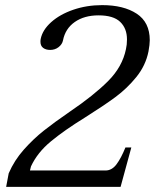

<svg xmlns="http://www.w3.org/2000/svg" viewBox="-20 -730 605 750"><path d="M14 -53Q36 -104 73.5 -146Q111 -188 151.5 -220Q192 -252 253 -294Q346 -357 402 -413Q458 -469 472 -538Q476 -555 476 -576Q476 -619 449.5 -644.5Q423 -670 365 -670Q309 -670 272 -644Q235 -618 226 -572Q223 -557 209 -546Q195 -535 176 -535Q159 -535 148.5 -543Q138 -551 138 -567Q138 -574 139 -578Q146 -613 180 -643.5Q214 -674 266.5 -692Q319 -710 379 -710Q463 -710 514 -676.5Q565 -643 565 -573Q565 -556 560 -529Q549 -474 512.5 -429Q476 -384 430.5 -350.5Q385 -317 312 -271Q231 -221 178.5 -177.5Q126 -134 101 -80L97 -64H392Q417 -64 435 -88Q453 -112 470 -154H493L451 0H4Z"/></svg>

Font: Taviraj
Style: Italic
Weight: 400
Italic angle: -12°
Designer: Katatrad Team
Foundry: CadsonDemak
Version: Version 1.001